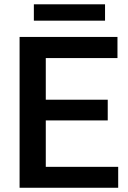

<svg xmlns="http://www.w3.org/2000/svg" viewBox="-20 -885 605 905"><path d="M72.3 0ZM487.8 -317.4H195.8V-98.6H537.1V0H72.3V-710.9H533.7V-611.3H195.8V-415H487.8ZM475.1 -787.6H139.6V-864.7H475.1Z"/></svg>

Font: Roboto Medium
Style: Regular
Weight: 500
Designer: Google
Version: Version 2.134; 2016; ttfautohint (v1.6)